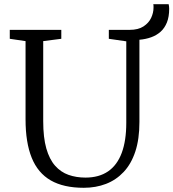

<svg xmlns="http://www.w3.org/2000/svg" viewBox="-20 -885 824 913"><path d="M378.5 8Q282.5 8 221.2 -27.2Q160 -62.5 130.8 -134.8Q101.5 -207 101.5 -317.5V-689.5L26.5 -700.5V-743H271.5V-700.5L185.5 -689.5V-308.5Q185.5 -231 200.2 -179.2Q215 -127.5 242 -97Q269 -66.5 305.8 -53.5Q342.5 -40.5 386.5 -40.5Q450.5 -40.5 493.8 -70Q537 -99.5 558.8 -157.8Q580.5 -216 580.5 -301V-688.5L497.5 -700.5V-743H596Q637.5 -743 662.5 -759.5Q687.5 -776 698.8 -800.2Q710 -824.5 710 -848Q710 -853.5 710 -857.8Q710 -862 709 -865H782Q783 -860 783.8 -854.5Q784.5 -849 784.5 -843.5Q784.5 -805.5 773.8 -778.5Q763 -751.5 743.8 -734.2Q724.5 -717 698.8 -707.8Q673 -698.5 643 -696V-305Q643 -223.5 623.5 -164.5Q604 -105.5 568 -67.2Q532 -29 483.8 -10.5Q435.5 8 378.5 8Z"/></svg>

Font: Merriweather 20pt Light
Style: Regular
Weight: 300
Version: Version 2.100